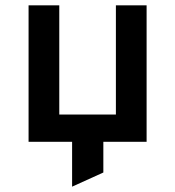

<svg xmlns="http://www.w3.org/2000/svg" viewBox="-20 -531 656 719"><path d="M87 0V-511H202V-102H414V-511H529V0ZM250 168V-90H367V115Z"/></svg>

Font: Overpass Mono Light
Style: Regular
Weight: 300
Monospace: yes
Designer: Delve Withrington, Dave Bailey
Foundry: Delve Fonts LLC
Version: Version 4.000